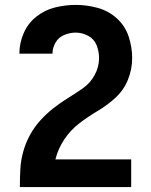

<svg xmlns="http://www.w3.org/2000/svg" viewBox="-20 -763 616 783"><path d="M61 0H515V-113H206Q217 -157 242.5 -195Q268 -233 304 -260.5Q340 -288 379 -311Q418 -334 451.5 -365Q485 -396 502 -438.5Q519 -481 519 -526Q519 -571 504.5 -614.5Q490 -658 456 -688.5Q422 -719 378 -731Q334 -743 289 -743Q246 -743 204 -732.5Q162 -722 128 -695Q94 -668 76.5 -627.5Q59 -587 59 -544H194Q194 -568 206.5 -589.5Q219 -611 242 -620.5Q265 -630 289 -630Q315 -630 339.5 -617Q364 -604 374 -578.5Q384 -553 384 -526Q384 -490 366 -457Q348 -424 318 -403Q288 -382 257 -363Q226 -344 197.5 -321.5Q169 -299 144.5 -272Q120 -245 102.5 -213Q85 -181 75 -145.5Q65 -110 63 -73.5Q61 -37 61 -1Z"/></svg>

Font: Iosevka Sparkle Extrabold
Style: Regular
Weight: 800
Designer: Belleve Invis
Foundry: Belleve Invis
Version: Version 4.5.0; ttfautohint (v1.8.3)